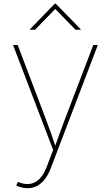

<svg xmlns="http://www.w3.org/2000/svg" viewBox="-20 -783 584 1011"><path d="M65.4 194.3 74.2 174.8 79.1 176.8Q112.8 189.9 140.6 184.8Q168.5 179.7 189.9 157Q211.4 134.3 226.1 95.2L259.8 6.8L48.8 -545.9H73.2L218.3 -164.1Q233.4 -125 247.1 -85.9Q260.7 -46.9 273.9 -7.8H268.1Q282.2 -46.9 296.1 -85.9Q310.1 -125 325.2 -164.1L471.2 -545.9H495.1L247.1 103.5Q233.9 137.7 215.8 160.9Q197.8 184.1 175.3 196Q152.8 208 126 208Q112.3 208 96.7 204.6Q81.1 201.2 65.4 194.3ZM164.6 -626.5H138.2V-629.4L268.1 -763.2H273.9L404.8 -629.4V-626.5H377.4L271 -735.8Z"/></svg>

Font: Inter Thin
Style: Regular
Weight: 250
Designer: Rasmus Andersson
Foundry: rsms
Version: Version 4.001;git-66647c0bb